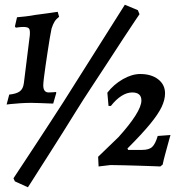

<svg xmlns="http://www.w3.org/2000/svg" viewBox="-20 -698 771 812"><path d="M198 -577Q195 -563 190.5 -536.5Q186 -510 181.5 -479.5Q177 -449 172.5 -419Q168 -389 165.5 -367Q163 -345 163 -337Q163 -307 186 -307Q197 -307 207 -308Q217 -309 217 -309L218 -305L205 -260Q205 -260 188.5 -260.5Q172 -261 150.5 -262Q129 -263 112 -263Q92 -263 67.5 -261.5Q43 -260 25.5 -258Q8 -256 8 -256L19 -298Q49 -301 63.5 -311.5Q78 -322 81 -347L106 -548Q108 -571 102.5 -577.5Q97 -584 79 -584Q69 -584 58 -582.5Q47 -581 47 -581L43 -586L52 -625Q65 -626 87 -628.5Q109 -631 130 -635Q162 -639 182.5 -642Q203 -645 213.5 -646.5Q224 -648 224 -648L230 -627Q218 -618 211 -607Q204 -596 198 -577ZM570 -638Q570 -638 551 -610Q532 -582 502 -536Q472 -490 436.5 -435.5Q401 -381 366 -328Q331 -275 305 -233Q278 -190 249.5 -144Q221 -98 193.5 -55.5Q166 -13 145 20.5Q124 54 111 74Q98 94 98 94L43 69L37 56Q37 56 50.5 35.5Q64 15 86.5 -19Q109 -53 136.5 -95Q164 -137 193 -181.5Q222 -226 249 -268L508 -678L563 -655ZM395 -35 481 -118Q528 -170 553 -209.5Q578 -249 578 -273Q578 -307 539 -307Q517 -307 494 -292.5Q471 -278 449 -250H439L434 -306Q461 -341 499.5 -363Q538 -385 573 -385Q620 -385 649 -362.5Q678 -340 678 -303Q678 -276 663.5 -245.5Q649 -215 614.5 -173Q580 -131 519 -70L522 -64H581Q610 -64 623.5 -76.5Q637 -89 647 -123L701 -127Q701 -127 697.5 -115Q694 -103 689 -84Q684 -65 678 -43.5Q672 -22 668 -2L658 6Q658 6 634 5Q610 4 575 3Q540 2 505 1Q470 0 447 0L397 6Z"/></svg>

Font: Alegreya SemiBold
Style: Italic
Weight: 600
Italic angle: -7°
Designer: Juan Pablo del Peral
Foundry: Huerta Tipografica
Version: Version 2.009